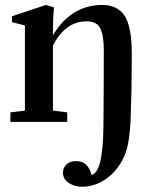

<svg xmlns="http://www.w3.org/2000/svg" viewBox="-20 -480 593 756"><path d="M21 0V-37.6L78.1 -44.4V-379.9L27.3 -392.6V-416L160.2 -460.4L192.4 -451.2Q188.5 -411.1 188.5 -368.2V-340.8Q259.3 -460.4 383.3 -460.4Q411.6 -460.4 432.1 -450.9Q452.6 -441.4 465.6 -425Q478.5 -408.7 486.1 -382.3Q493.7 -356 496.3 -326.9Q499 -297.9 499 -258.8Q499 -210 497.6 -126.5Q495.6 -42.5 494.1 -6.1Q492.7 30.3 487.1 69.1Q481.4 107.9 470.2 132.8Q443.8 192.4 398.2 223.9Q352.5 255.4 302.7 255.4Q273.4 255.4 250.7 240.2Q228 225.1 228 200.7Q228 179.2 242.4 166.7Q256.8 154.3 280.3 154.3Q326.7 154.3 340.3 208.5Q385.3 200.2 387.2 18.1Q388.7 -131.3 388.7 -281.2Q388.7 -339.8 375.2 -367.9Q361.8 -396 320.8 -396Q237.3 -396 188.5 -300.3V-44.4L244.6 -37.6V0Z"/></svg>

Font: Elstob 8pt SemiBold
Style: Regular
Weight: 600
Designer: Peter S. Baker
Version: Version 1.015